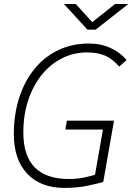

<svg xmlns="http://www.w3.org/2000/svg" viewBox="-20 -918 654 948"><path d="M298.3 9.8Q180.7 9.8 114.5 -60.3Q48.3 -130.4 48.3 -255.4Q48.3 -352.1 74.2 -433.6Q100.1 -515.1 148.7 -575.7Q197.3 -636.2 265.9 -669.7Q334.5 -703.1 419.9 -703.1Q478 -703.1 526.6 -680.7Q575.2 -658.2 605 -621.1L568.4 -589.4Q536.1 -627 499.3 -643.1Q462.4 -659.2 410.2 -659.2Q343.3 -659.2 285.9 -630.1Q228.5 -601.1 185.8 -548.1Q143.1 -495.1 119.1 -422.6Q95.2 -350.1 95.2 -263.2Q95.2 -34.2 320.8 -34.2Q358.9 -34.2 391.4 -40.8Q423.8 -47.4 449.2 -55.2L488.3 -278.3H302.7L310.1 -322.3H543L489.7 -19.5Q468.8 -13.2 416 -1.7Q363.3 9.8 298.3 9.8ZM412.1 -771.5 295.4 -898.4H354L435.5 -808.6L548.3 -898.4H613.8L452.1 -771.5Z"/></svg>

Font: Cascadia Code NF ExtraLight
Style: Italic
Weight: 200
Italic angle: -10°
Monospace: yes
Designer: Aaron Bell
Foundry: Saja Typeworks
Version: Version 2404.023; ttfautohint (v1.8.4)